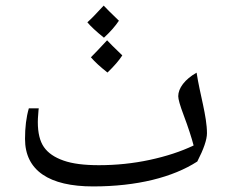

<svg xmlns="http://www.w3.org/2000/svg" viewBox="-20 -669 812 689"><path d="M314 0C471.7 0 600.1 -32.7 688 -89.4C710.9 -133.8 722.7 -168 722.7 -190.9C722.7 -252 697.3 -330.6 685.5 -408.2C643.1 -384.3 619.6 -352.5 619.6 -323.7C619.6 -313 626 -290.5 638.7 -256.8C655.8 -211.4 667.5 -174.8 674.8 -147C628.9 -125 576.2 -107.9 517.1 -95.2C458 -82.5 397 -76.2 335 -76.2C282.2 -76.2 239.7 -81.5 208 -92.8C175.8 -104 152.3 -120.1 137.7 -141.1C123 -162.1 115.7 -192.4 115.7 -231C115.7 -239.3 116.2 -248.5 117.2 -259.8C117.7 -271 118.7 -277.8 119.1 -280.3H83.5C74.2 -248.5 69.8 -211.9 69.8 -170.4C69.8 -56.6 157.2 0 314 0ZM418.9 -470.2C390.1 -498 371.6 -516.1 364.3 -524.4C336.4 -494.6 317.4 -474.1 306.2 -463.4C320.8 -446.3 340.8 -428.2 365.7 -408.7C389.6 -431.6 407.2 -452.1 418.9 -470.2ZM406.7 -594.7C377.9 -622.6 359.4 -640.6 352.1 -648.9C326.2 -620.6 306.6 -600.6 293.5 -588.9C305.7 -574.2 325.7 -555.7 353 -533.7C377 -555.7 394.5 -576.2 406.7 -594.7Z"/></svg>

Font: Noto Naskh Arabic
Style: Regular
Weight: 400
Designer: Monotype Design Team
Foundry: Monotype Imaging Inc.
Version: Version 1.07